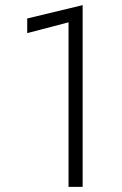

<svg xmlns="http://www.w3.org/2000/svg" viewBox="-20 -728 474 748"><path d="M86 -599V-656L302 -708V0H247V-641Z"/></svg>

Font: Renner* Light
Style: Light
Weight: 300
Version: Version 003.000 ; ttfautohint (v0.97) -l 8 -r 50 -G 200 -x 1